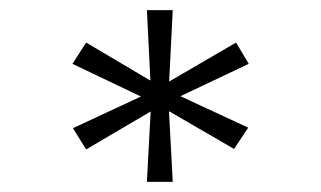

<svg xmlns="http://www.w3.org/2000/svg" viewBox="-20 -720 633 379"><path d="M270 -361 278 -512 286 -505 150 -425 124 -467 283 -541 276 -521 123 -594 150 -636 292 -552 278 -538 270 -700H321L313 -541L300 -551L446 -636L471 -594L317 -521V-539L470 -468L442 -426L304 -506L313 -511L321 -361Z"/></svg>

Font: Lexend Peta ExtraLight
Style: Regular
Weight: 250
Version: Version 1.007